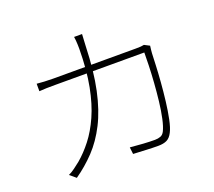

<svg xmlns="http://www.w3.org/2000/svg" viewBox="-130 -947 1260 1133"><g transform="rotate(-20 500.0 -380.5)"><path d="M488 -774Q487 -758 486 -738Q485 -718 484 -700Q479 -543 454.5 -429Q430 -315 388 -232.5Q346 -150 290.5 -91.5Q235 -33 169 13L131 -19Q149 -27 171 -43Q193 -59 210 -73Q255 -111 296 -163.5Q337 -216 370 -289.5Q403 -363 422.5 -463.5Q442 -564 443 -698Q443 -710 442.5 -723Q442 -736 441 -749.5Q440 -763 438 -774ZM842 -572Q840 -559 839 -548Q838 -537 837 -526Q836 -500 834 -452.5Q832 -405 827.5 -347Q823 -289 816 -231Q809 -173 799 -124.5Q789 -76 775 -49Q761 -21 740 -10.5Q719 0 685 0Q652 0 611 -2Q570 -4 529 -6L524 -49Q567 -45 606.5 -42.5Q646 -40 679 -40Q699 -40 714.5 -46Q730 -52 739 -70Q752 -96 762 -142Q772 -188 778.5 -244.5Q785 -301 789 -358Q793 -415 794.5 -464.5Q796 -514 796 -546H238Q205 -546 182 -545.5Q159 -545 136 -543V-590Q158 -588 183 -586.5Q208 -585 237 -585H756Q777 -585 789 -586Q801 -587 809 -589Z"/></g></svg>

Font: Noto Sans JP Thin ExtraLight
Style: Regular
Weight: 250
Version: Version 2.004-H2;hotconv 1.0.118;makeotfexe 2.5.65603